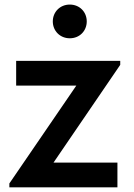

<svg xmlns="http://www.w3.org/2000/svg" viewBox="-20 -800 574 820"><path d="M278 -636.5C320 -636.5 350.5 -668 350.5 -708.5C350.5 -749 320 -780.5 278 -780.5C236.5 -780.5 205.5 -749 205.5 -708.5C205.5 -668 236.5 -636.5 278 -636.5ZM481.5 0V-105.5H208.5L493.5 -523V-540H49V-434.5H306L20 -16.5V0Z"/></svg>

Font: Hauora
Style: Bold
Weight: 700
Designer: Wayne Shih
Foundry: WCYS
Version: Version 1.001;hotconv 1.0.109;makeotfexe 2.5.65596